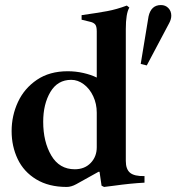

<svg xmlns="http://www.w3.org/2000/svg" viewBox="-20 -732 702 760"><path d="M26 -213Q26 -274 51 -328Q76 -382 126 -416Q176 -450 248 -450Q280 -450 310.5 -443Q341 -436 363 -425V-608Q363 -628 356.5 -635.5Q350 -643 336 -646L303 -654V-672Q367 -681 404.5 -688Q442 -695 482 -710L492 -702Q478 -679 478 -617V-95Q478 -62 495 -48Q512 -34 552 -35V-9Q496 -6 432 3L392 8L382 3L374 -52H370L282 -3Q262 8 244 8Q173 8 123.5 -22Q74 -52 50 -102.5Q26 -153 26 -213ZM363 -149V-286Q363 -321 349 -351Q335 -381 311.5 -398.5Q288 -416 262 -416Q208 -416 179.5 -368Q151 -320 151 -250Q151 -171 183 -116.5Q215 -62 276 -62Q315 -62 339 -87Q363 -112 363 -149ZM537 -479 568 -667Q578 -712 617 -712Q635 -712 646.5 -700Q658 -688 658 -670Q658 -656 650 -641L561 -473Z"/></svg>

Font: Ibarra Real Nova
Style: Bold
Weight: 700
Designer: Jose Maria Ribagorda & Octavio Pardo
Foundry: Jose Maria Ribagorda
Version: Version 1.014